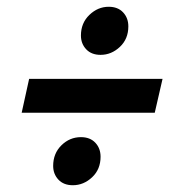

<svg xmlns="http://www.w3.org/2000/svg" viewBox="-20 -573 540 567"><path d="M219 -468Q219 -505 244 -529Q269 -553 301 -553Q328 -553 343.5 -536.5Q359 -520 359 -495Q359 -458 334 -434.5Q309 -411 277 -411Q250 -411 234.5 -427.5Q219 -444 219 -468ZM44 -240 66 -340H460L437 -240ZM137 -83Q137 -120 161.5 -144Q186 -168 219 -168Q246 -168 261.5 -151.5Q277 -135 277 -110Q277 -73 252 -49.5Q227 -26 195 -26Q168 -26 152.5 -42.5Q137 -59 137 -83Z"/></svg>

Font: Radio Canada Condensed Medium
Style: Italic
Weight: 500
Width: 3
Italic angle: -12°
Designer: Charles Daoud, Etienne Aubert Bonn, Alexandre Saumier Demers, Jacques Le Bailly
Foundry: Radio-Canada
Version: Version 2.104; ttfautohint (v1.8.4.7-5d5b);gftools[0.9.28.de